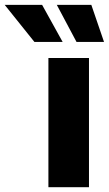

<svg xmlns="http://www.w3.org/2000/svg" viewBox="-148 -784 456 804"><path d="M54.7 0V-541H224.6V0ZM172.4 -608.4 89.8 -763.7H234.4L287.6 -608.4ZM-3.9 -608.4 -128.4 -763.7H28.3L114.3 -608.4Z"/></svg>

Font: Inter 17pt ExtraBold
Style: Regular
Weight: 800
Version: Version 4.001;git-66647c0bb